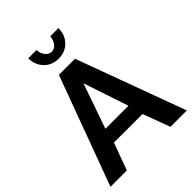

<svg xmlns="http://www.w3.org/2000/svg" viewBox="-253 -1047 1179 1179"><g transform="rotate(-45 336.0 -457.5)"><path d="M267 -710H407L668 0H526L460 -177H212L147 0H5ZM435 -274 337 -567 235 -274ZM397 -915H468Q468 -857 431.5 -819Q395 -781 337 -781Q280 -781 243 -819Q206 -857 206 -915H278Q278 -885 296 -863Q314 -841 337 -841Q360 -841 377 -862Q394 -883 397 -915Z"/></g></svg>

Font: YasnoRaleway
Style: Bold
Weight: 700
Designer: Matt McInerney, Pablo Impallari, Rodrigo Fuenzalida
Foundry: Matt McInerney, Pablo Impallari, Rodrigo Fuenzalida
Version: Version 4.026